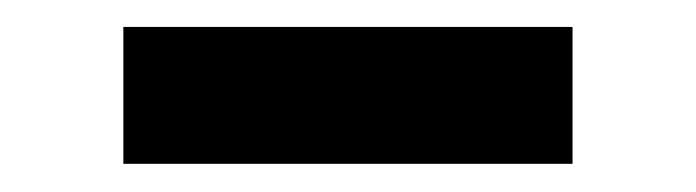

<svg xmlns="http://www.w3.org/2000/svg" viewBox="-20 -374 504 139"><path d="M394.5 -354.5V-255.4H69.3V-354.5Z"/></svg>

Font: Inter Cardless
Style: Medium
Weight: 500
Designer: Rasmus Andersson
Foundry: rsms
Version: Version 4.001;git-9221beed3